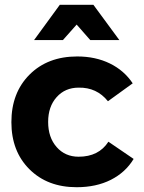

<svg xmlns="http://www.w3.org/2000/svg" viewBox="-20 -780 603 806"><path d="M301.8 -676.8 244.1 -611.8H123L231 -759.8H372.1L481 -611.8H358.9ZM435.1 -185.1 541 -112.8Q506.8 -56.2 445.3 -25.1Q383.8 5.9 301.8 5.9Q179.2 5.9 103.5 -69.6Q27.8 -145 27.8 -267.1Q27.8 -390.6 104 -466.8Q180.2 -543 304.2 -543Q380.9 -543 440.9 -513.7Q501 -484.4 537.1 -430.2L433.1 -355Q386.2 -413.6 310.1 -412.1Q253.4 -412.1 217.8 -372.3Q182.1 -332.5 182.1 -268.1Q182.1 -203.1 217.8 -162.6Q253.4 -122.1 310.1 -122.1Q394.5 -122.1 435.1 -185.1Z"/></svg>

Font: Montserrat arm SemiBold
Style: Regular
Weight: 600
Designer: Julieta Ulanovsky
Foundry: Julieta Ulanovsky
Version: Version 6.000;PS 006.000;hotconv 1.0.88;makeotf.lib2.5.64775